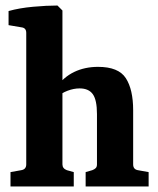

<svg xmlns="http://www.w3.org/2000/svg" viewBox="-20 -675 573 695"><path d="M18 0V-52L57 -59Q75 -62 75 -80V-556Q75 -574 58 -576L11 -584V-635Q50 -646 99.5 -650.5Q149 -655 188 -655L206 -637V-80Q206 -65 222 -59L247 -52V0ZM290 0V-52L314 -59Q322 -62 326.5 -66.5Q331 -71 331 -80V-262Q331 -313 316 -334Q301 -355 268 -355Q247 -355 224.5 -346.5Q202 -338 183 -321V-358Q210 -396 248.5 -414.5Q287 -433 335 -433Q409 -433 435.5 -392Q462 -351 462 -276V-80Q462 -62 479 -59L518 -52V0Z"/></svg>

Font: Yrsa
Style: Bold
Weight: 700
Version: Version 2.004